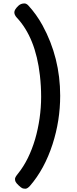

<svg xmlns="http://www.w3.org/2000/svg" viewBox="-20 -954 457 1137"><path d="M157.2 147Q243.7 47.4 291.5 -100.6Q336.4 -240.2 336.4 -387.2Q336.4 -612.3 231.9 -803.7Q195.8 -869.6 146.5 -922.9Q135.7 -933.6 124.5 -933.6Q103.5 -933.6 88.9 -919.9Q64.9 -897 64.9 -881.3Q64.9 -865.7 78.6 -850.6Q190.9 -731.4 216.3 -507.8Q223.6 -443.4 223.6 -380.4Q223.6 -317.4 214.4 -253.2Q205.1 -189 188 -129.9Q151.4 -6.8 88.4 71.8Q68.8 95.2 68.8 105.5Q68.8 115.7 72.8 123.3Q76.7 130.9 90.3 143.8Q104 156.7 111.3 160.2Q118.7 163.6 130.4 163.6Q142.1 163.6 157.2 147Z"/></svg>

Font: Capriola
Style: Regular
Weight: 400
Designer: Viktoriya Grabowska
Foundry: Viktoriya Grabowska
Version: Version 1.007